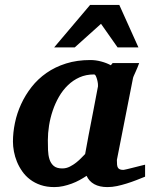

<svg xmlns="http://www.w3.org/2000/svg" viewBox="-20 -742 608 774"><path d="M375 -394Q375.5 -396 374.8 -403.8Q374 -411.6 371.8 -420.2Q369.6 -428.7 366.5 -435.3Q363.3 -441.9 358.9 -441.9Q326.7 -441.9 300.5 -430.2Q274.4 -418.5 253.7 -398.4Q232.9 -378.4 217.8 -352.1Q202.6 -325.7 192.6 -296.1Q182.6 -266.6 177.7 -235.8Q172.9 -205.1 172.9 -176.8Q172.9 -156.7 173.6 -136.7Q174.3 -116.7 179.4 -100.1Q184.6 -83.5 196.5 -73.2Q208.5 -63 231 -63Q247.1 -63 261.5 -70.3Q275.9 -77.6 287.8 -87.2Q299.8 -96.7 308.8 -106.4Q317.9 -116.2 323.2 -121.1Q326.7 -141.1 328.9 -152.1Q331.1 -163.1 332.8 -173.1Q334.5 -183.1 336.9 -195.8Q339.4 -208.5 344 -232.2Q348.6 -255.9 356 -294.2Q363.3 -332.5 375 -394ZM564.9 -29.8Q547.9 -22.9 529.1 -15.6Q510.3 -8.3 490.7 -2.2Q471.2 3.9 451.7 8.1Q432.1 12.2 413.1 12.2Q381.3 12.2 360.1 0.5Q338.9 -11.2 329.1 -33.2Q315.9 -24.4 300.8 -16.1Q285.6 -7.8 269 -1.7Q252.4 4.4 234.9 8.3Q217.3 12.2 199.2 12.2Q168.5 12.2 144 3.9Q119.6 -4.4 101.1 -18.6Q82.5 -32.7 69.6 -51.3Q56.6 -69.8 48.3 -90.1Q40 -110.4 36.1 -131.3Q32.2 -152.3 32.2 -170.9Q32.2 -208 40.3 -246.8Q48.3 -285.6 65.2 -322.3Q82 -358.9 107.4 -391.4Q132.8 -423.8 167.5 -448Q202.1 -472.2 246.3 -486.1Q290.5 -500 344.2 -500Q366.2 -500 387.9 -494.1Q409.7 -488.3 426.8 -479L434.1 -487.8H541Q538.6 -480.5 534.7 -471.2Q530.8 -461.9 526.9 -453.1Q522.9 -444.3 519.8 -437.3Q516.6 -430.2 516.1 -426.8L451.2 -97.2Q451.2 -85.9 451.9 -78.1Q452.6 -70.3 455.6 -65.7Q458.5 -61 463.9 -59.1Q469.2 -57.1 478 -57.1Q480 -57.1 492.4 -60.1Q504.9 -63 519.8 -66.9Q534.7 -70.8 547.9 -74Q561 -77.1 564.9 -78.1ZM454.1 -550.8 387.2 -646 281.2 -550.8H198.2L343.3 -722.2H460.9L538.1 -550.8Z"/></svg>

Font: Charis SIL Viet
Style: Bold Italic
Weight: 700
Italic angle: -11°
Foundry: SIL International
Version: Version 5.000